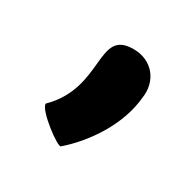

<svg xmlns="http://www.w3.org/2000/svg" viewBox="-67 -191 327 333"><g transform="rotate(30 96.5 -24.0)"><path d="M30 29C28 42 87 86 90 80C129 46 165 -8 170 -63C176 -100 152 -129 115 -129C42 -129 103 -43 30 29Z"/></g></svg>

Font: Ampere
Style: ExtIta
Weight: 400
Version: Version 1